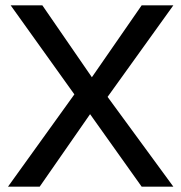

<svg xmlns="http://www.w3.org/2000/svg" viewBox="-20 -701 681 721"><path d="M139 -681 336 -395H314L512 -681H631L376 -326L357 -374L631 0H512L295 -305H341L129 0H10L279 -374L274 -326L20 -681Z"/></svg>

Font: Gabarito
Style: Regular
Weight: 400
Designer: Leandro Assis / Alvaro Franca / Felipe Casaprima
Foundry: Naipe Foundry
Version: Version 1.000